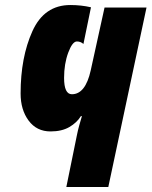

<svg xmlns="http://www.w3.org/2000/svg" viewBox="-20 -744 603 764"><path d="M244 0H411L563 -714H396L341 -464Q320 -369 266 -369Q235 -369 235 -434Q235 -490 251.5 -534.5Q268 -579 286 -579Q301 -579 312 -569L342 -715Q303 -724 260 -724Q156 -724 109 -620Q62 -516 62 -372Q62 -307 94 -264Q126 -221 181 -221Q226 -221 256 -238.5Q286 -256 302 -282H306Q300 -262 295 -244Q290 -226 286 -206Z"/></svg>

Font: Noto Sans Display Condensed Black
Style: Italic
Weight: 900
Width: 3
Italic angle: -192°
Designer: Monotype Design Team
Foundry: Monotype Imaging Inc.
Version: Version 1.900